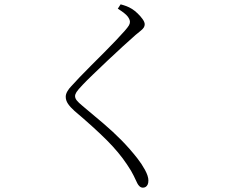

<svg xmlns="http://www.w3.org/2000/svg" viewBox="-20 -808 1040 885"><path d="M523 -768 536 -788Q551 -784 563 -779.5Q575 -775 588 -767Q601 -759 614.5 -746Q628 -733 637.5 -719.5Q647 -706 647 -696Q647 -688 643 -681.5Q639 -675 630 -667.5Q621 -660 605 -647Q581 -626 546 -594Q511 -562 474 -527Q437 -492 406.5 -462.5Q376 -433 361 -417Q339 -394 332.5 -383.5Q326 -373 326 -365Q326 -355 334 -345Q342 -335 359 -321Q412 -277 456.5 -239Q501 -201 539.5 -162Q578 -123 614 -77Q633 -53 648.5 -24.5Q664 4 664 24Q664 36 660.5 43Q657 50 651.5 53.5Q646 57 639 57Q630 57 623.5 51Q617 45 613 37Q606 23 596.5 2.5Q587 -18 566 -49Q529 -105 472 -162Q415 -219 323 -297Q304 -314 293.5 -329.5Q283 -345 283 -362Q283 -374 290.5 -387Q298 -400 308 -410Q323 -427 347.5 -452.5Q372 -478 402 -508Q432 -538 461.5 -567.5Q491 -597 515.5 -623Q540 -649 555 -666Q569 -682 574 -690.5Q579 -699 579 -707Q579 -718 568.5 -732Q558 -746 523 -768Z"/></svg>

Font: Noto Serif KR
Style: Regular
Weight: 200
Designer: Ryoko NISHIZUKA 西塚涼子 (kana & ideographs); Frank Grießhammer (Latin, Greek & Cyrillic); Wenlong ZHANG 张文龙 (bopomofo); San
Foundry: Adobe
Version: Version 2.001;hotconv 1.1.0;makeotfexe 2.6.0